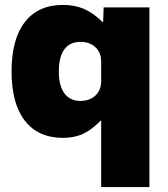

<svg xmlns="http://www.w3.org/2000/svg" viewBox="-20 -550 681 780"><path d="M391 210V-60H389Q353 -23 318 -6.5Q283 10 236 10Q135 10 81 -59.5Q27 -129 27 -260Q27 -391 81 -460.5Q135 -530 236 -530Q284 -530 322 -513.5Q360 -497 397 -460H399L401 -520H587V210ZM307 -140Q332 -140 351 -150Q370 -160 380.5 -178Q391 -196 391 -220V-300Q391 -324 380.5 -342Q370 -360 351 -370Q332 -380 307 -380Q264 -380 241.5 -349.5Q219 -319 219 -260Q219 -202 241.5 -171Q264 -140 307 -140Z"/></svg>

Font: M PLUS 1 Black
Style: Regular
Weight: 900
Designer: Coji Morishita
Foundry: UNDERFOREST DESIGN
Version: Version 1.001